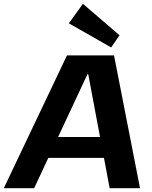

<svg xmlns="http://www.w3.org/2000/svg" viewBox="-51 -992 803 1012"><path d="M302 -700H550L687 0H527L414 -601H410L129 0H-31ZM189 -270H543L527 -160H173ZM579 -806 535 -742 312 -869 386 -972Z"/></svg>

Font: Pathway Extreme 28pt
Style: Bold Italic
Weight: 700
Italic angle: -8°
Designer: Eduardo Rodriguez Tunni
Foundry: Eduardo Rodriguez Tunni
Version: Version 1.001;gftools[0.9.26]